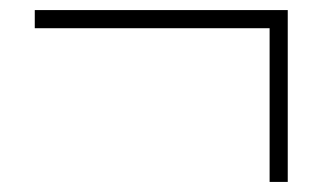

<svg xmlns="http://www.w3.org/2000/svg" viewBox="-20 -579 640 381"><path d="M551 -218H515V-523H49V-559H551Z"/></svg>

Font: Tanohe Sans ExtraLight
Style: Regular
Weight: 250
Designer: Village Type and Design LLC & Cristiano Sobral
Foundry: Cooper Hewitt Smithsonian Design Museum
Version: Version 1.00;September 29, 2021;FontCreator 13.0.0.2655 64-b